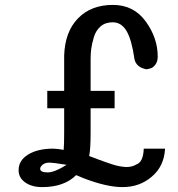

<svg xmlns="http://www.w3.org/2000/svg" viewBox="-20 -754 727 784"><path d="M56 -59Q56 -99 95 -123Q134 -147 197 -147Q213 -147 240 -142Q242 -164 242 -213V-312H173V-383H242V-491V-527Q245 -624 298.5 -679Q352 -734 441 -734Q526 -734 575 -666.5Q624 -599 624 -523Q624 -503 615 -491Q606 -479 598 -476Q590 -473 578 -471Q536 -479 529 -513Q518 -591 497 -627Q476 -663 440 -663Q410 -663 390.5 -646Q371 -629 363 -601.5Q355 -574 352.5 -554.5Q350 -535 350 -516V-383H448V-312H350V-213Q350 -144 344 -117Q354 -113 377 -104.5Q400 -96 410 -92.5Q420 -89 436.5 -83.5Q453 -78 466.5 -75.5Q480 -73 493 -72Q518 -71 538 -83Q565 -93 567 -147H654Q650 -74 599 -32Q550 10 480 10Q416 10 322 -26L291 -39Q242 10 152 10Q110 10 83 -9Q56 -28 56 -59ZM144 -65Q144 -50 175 -50Q203 -50 252 -81Q196 -90 183 -90Q164 -90 154 -81.5Q144 -73 144 -65Z"/></svg>

Font: Coval
Style: Medium
Weight: 500
Foundry: Context Ltd
Version: Version 001.000